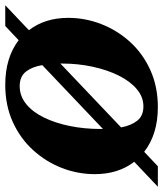

<svg xmlns="http://www.w3.org/2000/svg" viewBox="27 -646 621 731"><g transform="rotate(90 337.5 -280.5)"><path d="M-8 10 87 -80Q40 -141 40 -230Q40 -294 63.5 -355Q87 -416 131.5 -465Q176 -514 239 -542.5Q302 -571 380 -571Q483 -571 550 -519L605 -571H683L588 -481Q635 -420 635 -331Q635 -266 611.5 -205.5Q588 -145 543.5 -96Q499 -47 436 -18.5Q373 10 295 10Q192 10 125 -41L71 10ZM214 -208Q214 -204 214 -200L457 -431Q450 -469 431.5 -492.5Q413 -516 377 -516Q341 -516 311 -490.5Q281 -465 259.5 -421.5Q238 -378 226 -322.5Q214 -267 214 -208ZM300 -45Q338 -45 368.5 -70Q399 -95 420 -138.5Q441 -182 452 -237Q463 -292 463 -352Q463 -358 463 -362L220 -131Q226 -93 244.5 -69Q263 -45 300 -45Z"/></g></svg>

Font: Spectral SC ExtraBold
Style: Italic
Weight: 800
Italic angle: -10°
Designer: Jean-Baptiste Levee
Foundry: Production Type
Version: Version 2.001